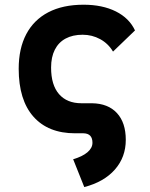

<svg xmlns="http://www.w3.org/2000/svg" viewBox="-20 -547 626 802"><path d="M332 234.4 285.6 118.2Q324.2 106.9 345.2 89.1Q366.2 71.3 366.2 49.3Q366.2 10.7 329.1 9.8H293.9Q181.2 9.8 119.6 -59.8Q58.1 -129.4 58.1 -259.8Q58.1 -344.2 89.6 -404.1Q121.1 -463.9 181.6 -495.6Q242.2 -527.3 329.1 -527.3Q407.7 -527.3 463.9 -499.3Q520 -471.2 543.9 -419.9L452.1 -331.5Q432.1 -365.2 398.4 -383.5Q364.7 -401.9 325.2 -401.9Q283.7 -401.9 254.2 -386Q224.6 -370.1 209 -339.4Q193.4 -308.6 193.4 -264.6Q193.4 -191.9 226.6 -153.8Q259.8 -115.7 320.3 -115.7H364.3Q431.6 -114.7 468.5 -74.7Q505.4 -34.7 505.4 37.1Q505.4 109.4 460 161.1Q414.6 212.9 332 234.4Z"/></svg>

Font: Cascadia Code
Style: Regular
Weight: 400
Monospace: yes
Designer: Aaron Bell
Foundry: Saja Typeworks
Version: Version 2106.017